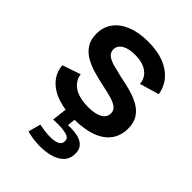

<svg xmlns="http://www.w3.org/2000/svg" viewBox="-222 -641 981 981"><g transform="rotate(45 268.5 -151.0)"><path d="M273 13Q220 13 177.5 2.5Q135 -8 104.5 -28Q74 -48 56.5 -76Q39 -104 36 -140L135 -174Q138 -148 155.5 -126.5Q173 -105 204.5 -93.5Q236 -82 281 -82Q331 -82 358.5 -97.5Q386 -113 386 -142Q386 -163 370.5 -175.5Q355 -188 327 -196.5Q299 -205 259 -213Q221 -221 183.5 -231.5Q146 -242 114.5 -259.5Q83 -277 64 -305.5Q45 -334 45 -377Q45 -425 70.5 -460.5Q96 -496 145 -516Q194 -536 262 -536Q327 -536 374.5 -518Q422 -500 451.5 -466Q481 -432 489 -384L384 -353Q382 -381 366 -401Q350 -421 323.5 -431Q297 -441 261 -441Q215 -441 189 -425Q163 -409 163 -382Q163 -360 179.5 -347Q196 -334 225 -326Q254 -318 293 -309Q332 -302 369.5 -291.5Q407 -281 437 -264Q467 -247 485 -219.5Q503 -192 503 -149Q503 -97 475.5 -60.5Q448 -24 396.5 -5.5Q345 13 273 13ZM153 221 171 154Q187 157 212 160.5Q237 164 261.5 163Q286 162 303 153.5Q320 145 320 125Q320 118 317.5 111Q315 104 303.5 98.5Q292 93 267.5 90Q243 87 199 89L210 -5H279L273 56Q318 54 346.5 62Q375 70 389 87Q403 104 403 131Q403 173 377 196Q351 219 311.5 227.5Q272 236 229.5 233.5Q187 231 153 221Z"/></g></svg>

Font: Bricolage Grotesque 20pt SemiBold
Style: Regular
Weight: 600
Version: Version 1.001;gftools[0.9.33.dev8+g029e19f]